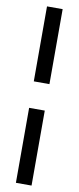

<svg xmlns="http://www.w3.org/2000/svg" viewBox="-105 -844 422 1032"><g transform="rotate(10 106.0 -328.5)"><path d="M63.5 153.3V-255.9H148.9V153.3ZM63.5 -400.4V-809.6H148.9V-400.4Z"/></g></svg>

Font: Oswald Regular
Style: Regular
Weight: 400
Designer: Vernon Adams
Foundry: Vernon Adams
Version: 3.0; ttfautohint (v0.95) -l 8 -r 50 -G 200 -x 0 -w "G" -W -c